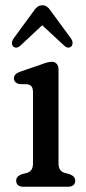

<svg xmlns="http://www.w3.org/2000/svg" viewBox="-20 -710 328 730"><path d="M140.5 -614 224 -536.5C234 -527 244.5 -527 251 -533.5C257 -539.5 258.5 -551 250 -563.5L176 -664.5C165 -681 155.5 -690 141.5 -690C126 -690 116.5 -681 105.5 -664.5L31.5 -563.5C23 -551 24.5 -539.5 30 -533.5C37 -527 47 -527 57.5 -536.5ZM226.5 -52.5C211.5 -57 202.5 -66.5 202.5 -89.5V-446C202.5 -463.5 192.5 -475 178.5 -475C164 -475 151.5 -470.5 135.5 -464.5L57 -437.5C41 -432 33 -423.5 33 -412C33 -401 40 -394 52 -390.5L85 -389.5C98.5 -387 105.5 -379 105.5 -358.5V-89.5C105.5 -66.5 96.5 -57 82 -52.5L62.5 -47.5C49 -42 41.5 -35 41.5 -23C41.5 -8 51.5 0 69 0H238.5C256 0 266 -8 266 -23C266 -35 258.5 -42 245 -47.5Z"/></svg>

Font: dr Title
Style: Regular
Weight: 400
Version: Version 1.000;hotconv 1.0.109;makeotfexe 2.5.65596